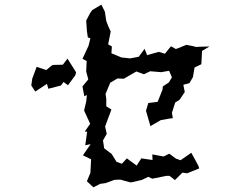

<svg xmlns="http://www.w3.org/2000/svg" viewBox="-20 -756 1040 822"><path d="M375 -713 367 -702 349 -668 352 -624 356 -596 367 -592 359 -560 333 -504 351 -495 349 -450 358 -416 333 -386 341 -344 352 -349 349 -321 340 -283 366 -226 343 -193 353 -192 345 -134 368 -139 335 -91 370 -74 367 -16 352 20 380 46 409 31 432 28 470 14 495 13 539 25 551 23 588 14 615 1 632 9 692 -3H706L729 15L761 -17L781 -14L833 -35L829 -47L799 -102L753 -70L733 -77L705 -98L680 -86L632 -95L633 -71L585 -78L565 -47L523 -78L502 -55L479 -63L458 -97L426 -121L421 -155L437 -183L430 -214L439 -239L457 -287L435 -301V-332L432 -354L452 -402L483 -420L511 -419L517 -423L564 -450L596 -438L623 -451L670 -447L704 -453L716 -425L703 -403L677 -386L676 -373L655 -320L615 -315L605 -282L624 -216L669 -242L710 -249L720 -250L716 -273L730 -317L749 -329L771 -362L765 -393L791 -400L806 -426L813 -467L842 -481L845 -538L877 -557L840 -556L819 -555L804 -559L778 -564L733 -546L712 -558L686 -526L660 -534L610 -520L599 -547L574 -513L537 -506L500 -510L457 -528L459 -557L443 -566L454 -621L443 -645L435 -666L429 -706L414 -736ZM114 -390 131 -364 181 -397 187 -376 241 -390 252 -405 271 -391 302 -433 306 -446 269 -505 249 -479 206 -478 201 -475 178 -456 137 -470 118 -419Z"/></svg>

Font: チョークS
Style: Regular
Weight: 400
Designer: [Stick] Fontworks Inc.
Foundry: [Stick] Fontworks Inc.
Version: Version 1.200;FEAKit 1.0